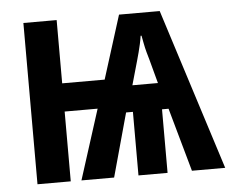

<svg xmlns="http://www.w3.org/2000/svg" viewBox="-44 -594 777 644"><g transform="rotate(-5 344.5 -271.5)"><path d="M516 -543 689 0H577L517 -214H495V0H397V-214H374L315 0H205L280 -235H169V0H57V-543H169V-330H312L379 -543ZM445 -466Q443 -452 440 -438.5Q437 -425 433.5 -411.5Q430 -398 426 -384L403 -303H489L467 -385Q464 -395 460 -409.5Q456 -424 453 -440Q450 -456 448 -466Z"/></g></svg>

Font: Noto Sans Display ExtraCondensed SemiBold
Style: Regular
Weight: 600
Width: 2
Designer: Monotype Design Team
Foundry: Monotype Imaging Inc.
Version: Version 2.003